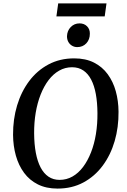

<svg xmlns="http://www.w3.org/2000/svg" viewBox="-20 -1095 745 1125"><path d="M317 10Q251 10 202 -14.5Q153 -39 121 -82.5Q89 -126 73 -183Q57 -240 56.5 -305Q56 -396.5 80.2 -477.2Q104.5 -558 151 -620Q197.5 -682 264.2 -717.5Q331 -753 414.5 -753Q482 -753 530.8 -728.2Q579.5 -703.5 611.2 -660Q643 -616.5 658.5 -560.2Q674 -504 674.5 -440.5Q675.5 -349.5 651.8 -268Q628 -186.5 581.5 -124Q535 -61.5 468.5 -25.8Q402 10 317 10ZM329 -41Q370 -41 404.8 -60.8Q439.5 -80.5 466.8 -116.8Q494 -153 513.2 -202Q532.5 -251 542 -309.5Q551.5 -368 551 -432Q550.5 -494.5 541.5 -544Q532.5 -593.5 514.2 -628.5Q496 -663.5 468.2 -682.2Q440.5 -701 402 -701Q361.5 -701 326.8 -681.2Q292 -661.5 264.8 -625.8Q237.5 -590 218.2 -541.2Q199 -492.5 189.2 -434.5Q179.5 -376.5 180 -313Q180.5 -249.5 190 -199.2Q199.5 -149 218 -113.8Q236.5 -78.5 264.2 -59.8Q292 -41 329 -41ZM432.5 -819Q416 -819 402 -827.2Q388 -835.5 380.2 -849.8Q372.5 -864 372.5 -882.5Q373.5 -915 394.5 -936.5Q415.5 -958 446 -958Q473 -958 490 -941Q507 -924 506.5 -897.5Q506.5 -863.5 485.8 -841.2Q465 -819 432.5 -819ZM321 -1075H604L593.5 -999H310.5Z"/></svg>

Font: Merriweather 28pt Medium
Style: Italic
Weight: 500
Italic angle: -7.8°
Version: Version 2.101